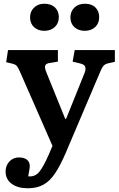

<svg xmlns="http://www.w3.org/2000/svg" viewBox="-20 -778 638 1028"><path d="M129 230Q75 230 42.5 206Q10 182 10 140Q10 109 30 87Q50 65 81 65Q109 65 123.5 76.5Q138 88 139 106Q140 114 137.5 129.5Q135 145 131 166Q167 170 189.5 143Q212 116 241 50L261 3L90 -387Q79 -413 72 -422.5Q65 -432 47 -437L13 -445L23 -510H290V-448L248 -441Q228 -439 222.5 -428Q217 -417 229 -389L329 -142H334L431 -383Q441 -406 436.5 -419.5Q432 -433 410 -438L369 -448L380 -510H595V-447L559 -439Q542 -435 533.5 -425Q525 -415 512 -383L333 38Q304 106 276 148.5Q248 191 213 210.5Q178 230 129 230ZM434 -613Q400 -613 378.5 -632.5Q357 -652 357 -685Q357 -717 378.5 -737.5Q400 -758 434 -758Q471 -758 491 -738Q511 -718 511 -686Q511 -653 489.5 -633Q468 -613 434 -613ZM217 -613Q184 -613 162.5 -632.5Q141 -652 141 -685Q141 -717 162.5 -737.5Q184 -758 217 -758Q254 -758 274.5 -738Q295 -718 295 -686Q295 -653 273 -633Q251 -613 217 -613Z"/></svg>

Font: Literata 12pt SemiBold
Style: Regular
Weight: 600
Designer: Latin by Veronika Burian and Jose Scaglione. Greek by Irene Vlachou. Cyrillic by Vera Evstafieva.
Foundry: TypeTogether
Version: Version 3.002